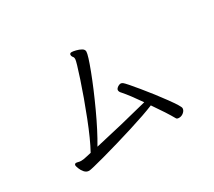

<svg xmlns="http://www.w3.org/2000/svg" viewBox="-123 -895 1245 1117"><g transform="rotate(-30 500.0 -336.5)"><path d="M193 -12Q175 -12 162.5 -26.5Q150 -41 144 -57.5Q138 -74 138 -78Q138 -86 144 -89Q145 -90 149 -90Q154 -90 170 -86Q174 -85 181 -85Q197 -85 223.5 -91.5Q250 -98 252 -98Q289 -165 334 -280Q379 -395 413 -498Q447 -601 447 -615Q447 -624 445 -628Q444 -629 439.5 -635.5Q435 -642 435 -649Q435 -661 449 -661Q458 -661 476.5 -656.5Q495 -652 510 -643.5Q525 -635 525 -621Q525 -599 489.5 -505.5Q454 -412 402.5 -300Q351 -188 304 -109Q488 -150 669 -197Q618 -271 582 -312Q571 -323 571 -334Q571 -344 586 -354Q588 -355 593.5 -357.5Q599 -360 604 -360Q612 -360 619 -354Q631 -345 689 -274.5Q747 -204 796 -136.5Q845 -69 845 -56Q845 -41 831 -29Q817 -17 800 -17Q786 -17 782 -24Q753 -76 693 -162Q633 -137 520.5 -102Q408 -67 307.5 -39.5Q207 -12 193 -12Z"/></g></svg>

Font: Fusion Kai T
Style: Regular
Weight: 400
Designer: Fontworks Inc.
Version: Version 24.134;May 13, 2024